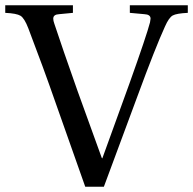

<svg xmlns="http://www.w3.org/2000/svg" viewBox="-38 -712 736 732"><path d="M-18 -663V-692H240V-663L188 -658Q165 -657 165 -641Q165 -633 169 -622Q199 -531 257 -367L350 -110L352 -108L456 -395Q521 -577 534 -627Q536 -637 536 -641Q536 -657 512 -658L457 -663V-692H678V-663Q635 -661 620.5 -653Q606 -645 591 -611Q554 -530 486 -345L358 0H287L174 -320Q127 -455 70 -604Q55 -643 40 -652Q25 -661 -18 -663Z"/></svg>

Font: Heuristica
Style: Regular
Weight: 400
Version: Version 1.0.1 ; ttfautohint (v1.4.1)